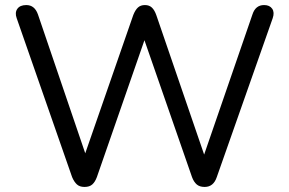

<svg xmlns="http://www.w3.org/2000/svg" viewBox="-20 -732 1143 759"><path d="M314 7Q295 7 284 -3Q273 -13 265 -32L46 -660Q38 -682 48.5 -697Q59 -712 84 -712Q117 -712 130 -675L317 -126L507 -673Q515 -693 525.5 -702.5Q536 -712 553 -712Q570 -712 580.5 -702Q591 -692 598 -672L787 -121L978 -675Q990 -712 1024 -712Q1046 -712 1056 -697.5Q1066 -683 1058 -660L837 -32Q824 7 789 7Q769 7 757.5 -3Q746 -13 739 -32L551 -573L363 -32Q356 -13 345 -3Q334 7 314 7Z"/></svg>

Font: Chiron GoRound TC N
Style: Regular
Weight: 350
Designer: Ryoko NISHIZUKA 西塚涼子 (kana, bopomofo & ideographs); Paul D. Hunt (Latin, Greek & Cyrillic); Sandoll Communications 산돌커뮤니
Foundry: Adobe
Version: Version 1.000;hotconv 1.1.1;makeotfexe 2.6.0